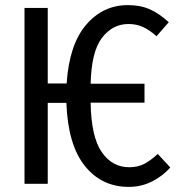

<svg xmlns="http://www.w3.org/2000/svg" viewBox="-20 -720 701 752"><path d="M647 -64Q618 -31 576 -9.5Q534 12 484 12Q378 12 312 -70.5Q246 -153 240 -317H167V0H76V-689H167V-393H241Q251 -545 317 -622.5Q383 -700 481 -700Q530 -700 567 -683.5Q604 -667 641 -633L593 -578Q565 -603 539.5 -614.5Q514 -626 483 -626Q421 -626 379.5 -572Q338 -518 335 -392H546V-318H335Q337 -185 378 -125Q419 -65 486 -65Q520 -65 545.5 -78.5Q571 -92 598 -117Z"/></svg>

Font: Fira Sans Extra Condensed
Style: Regular
Weight: 400
Width: 1
Designer: Carrois Corporate & Edenspiekermann AG
Foundry: Carrois Corporate GbR & Edenspiekermann AG
Version: Version 4.203